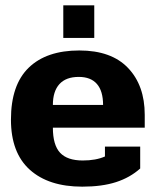

<svg xmlns="http://www.w3.org/2000/svg" viewBox="-20 -684 583 719"><path d="M217 -664H333V-542H217ZM21 -236Q21 -366 87.5 -430.5Q154 -495 277 -495Q397 -495 459.5 -429.5Q522 -364 522 -254V-206H178Q178 -141 205 -112Q232 -83 290 -83Q339 -83 373 -98V-135H505V-53Q467 -19 414.5 -2Q362 15 288 15Q162 15 91.5 -48.5Q21 -112 21 -236ZM366 -291Q366 -343 343 -369.5Q320 -396 275 -396Q227 -396 202.5 -369Q178 -342 178 -291Z"/></svg>

Font: Pridi SemiBold
Style: Regular
Weight: 600
Designer: Katatrad Team
Foundry: CadsonDemak
Version: Version 1.001